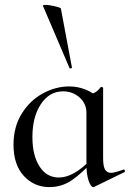

<svg xmlns="http://www.w3.org/2000/svg" viewBox="-20 -751 530 782"><path d="M35 -162Q35 -234 68.5 -288Q102 -342 154.5 -370.5Q207 -399 262 -399Q297 -399 329 -386Q361 -373 383 -350L332 -292Q332 -329 304 -354Q276 -379 237 -379Q181 -379 146.5 -327Q112 -275 112 -193Q112 -118 141 -73Q170 -28 220 -28Q279 -28 349 -100L357 -93Q313 -45 272.5 -17Q232 11 181 11Q119 11 77 -34.5Q35 -80 35 -162ZM332 -81V-360Q356 -368 368 -375Q380 -382 390 -396Q391 -397 393 -397Q395 -397 397.5 -395.5Q400 -394 400 -393V-107Q400 -75 407.5 -61Q415 -47 433 -47Q446 -47 482 -60L484 -61Q487 -61 488.5 -56Q490 -51 487 -50L364 10L360 11Q350 11 341 -15Q332 -41 332 -81ZM165 -731Q181 -731 204 -725.5Q227 -720 228 -716L273 -476Q274 -474 269 -472.5Q264 -471 263 -474L155 -727Q154 -731 165 -731Z"/></svg>

Font: Cormorant Infant Medium
Style: Regular
Weight: 500
Designer: Christian Thalmann (Catharsis Fonts)
Foundry: Catharsis Fonts
Version: Version 4.000